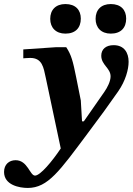

<svg xmlns="http://www.w3.org/2000/svg" viewBox="-124 -708 655 948"><path d="M13 220C113 220 171 135 307 -47C377 -140 407 -182 459 -256C496 -309 511 -365 511 -403C511 -448 489 -485 437 -485C399 -485 376 -465 376 -433C376 -387 422 -372 422 -331C422 -307 407 -277 391 -254L290 -109H281L275 -212L252 -327C236 -407 228 -437 203 -475H153L-9 -464V-420C-9 -420 13 -422 25 -422C85 -422 91 -375 102 -324L176 25C134 88 75 159 49 159C23 159 13 83 -47 83C-79 83 -104 104 -104 141C-104 206 -28 220 13 220ZM199 -542C249 -542 275 -571 275 -616C275 -659 249 -688 199 -688C151 -688 124 -659 124 -615C124 -571 152 -542 199 -542ZM423 -542C473 -542 499 -571 499 -616C499 -659 473 -688 423 -688C375 -688 348 -659 348 -615C348 -571 376 -542 423 -542Z"/></svg>

Font: STIX Two Text
Style: Bold Italic
Weight: 700
Italic angle: -12°
Designer: Ross Mills, John Hudson & Paul Hanslow, Tiro Typeworks Ltd; with prior portions MicroPress Inc. and Coen Hoffman, Elsevi
Foundry: Tiro Typeworks Ltd
Version: Version 2.13 b171